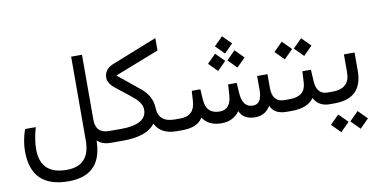

<svg xmlns="http://www.w3.org/2000/svg" viewBox="-85 -969 2856 1448"><g transform="rotate(-10 1342.5 -245.0)"><path d="M335.9 143.1Q515.1 143.1 515.6 -48.8L516.6 -691.9H599.6L599.1 -194.8Q599.1 -89.8 700.7 -89.8H710.4Q720.2 -89.8 720.2 -54.7V-43Q720.2 0 710.4 0H698.2Q632.3 0 595.7 -36.6Q595.2 -25.4 594.7 -14.2Q582 230.5 335.4 230.5Q49.3 230.5 49.8 -49.3Q49.8 -127.9 79.6 -214.8H161.6Q135.3 -123 135.3 -50.3Q135.3 143.1 335.9 143.1Z M1039.6 -87.4Q976.6 0 792.5 0H703.1Q665 0 665 -43V-52.2Q665 -89.8 703.1 -89.8H792Q988.8 -89.8 989.3 -202.6Q989.3 -244.6 949.7 -284.2Q926.3 -308.1 803.7 -402.8Q749.5 -444.8 749.5 -490.2Q749.5 -521 767.6 -544.9Q786.1 -568.8 817.9 -581.5L1166 -719.7V-624.5L828.1 -492.7L995.1 -356.4Q1073.7 -292 1076.7 -200.2Q1080.6 -89.8 1203.6 -89.8H1211.4Q1221.2 -89.8 1221.2 -52.2V-43Q1221.2 0 1211.4 0H1203.6Q1081.5 0 1039.6 -87.4Z M1597.9 -580.1 1663.7 -645.9 1729.5 -579.6 1663.7 -513.7ZM1672.1 -459.4 1737.9 -525.2 1803.7 -458.9 1737.9 -393.1ZM1523.7 -459.4 1589.5 -525.2 1655.4 -458.9 1589.5 -393.1ZM1922.9 -67.9Q1883.3 -0.5 1805.7 -0.5Q1715.3 -0.5 1686.5 -68.8Q1637.2 0 1547.4 0Q1447.8 -0.5 1403.8 -68.8Q1364.7 0 1246.1 0H1204.1Q1166 0 1166 -43V-52.2Q1166 -89.8 1204.1 -89.8H1247.1Q1356 -89.8 1362.8 -202.1L1367.7 -280.3H1433.6L1438.5 -201.7Q1445.3 -89.8 1548.3 -89.8Q1634.3 -89.8 1641.1 -201.7L1646 -280.3H1711.9L1716.8 -201.7Q1723.6 -90.3 1803.7 -90.3Q1872.6 -89.8 1872.6 -199.7V-304.7H1951.7V-200.2Q1951.7 -89.8 2043.9 -89.8H2052.7Q2062.5 -89.8 2062.5 -52.2V-43Q2062.5 0 2052.7 0H2044.9Q1951.2 0 1922.9 -67.9Z M2388.2 -43Q2388.2 0 2378.4 0H2373.5Q2291.5 0 2254.9 -68.8Q2206.5 0 2085.9 0H2044.9Q2007.3 0 2007.3 -43V-52.2Q2007.3 -89.8 2044.9 -89.8H2083.5Q2204.1 -89.8 2210 -193.4L2214.8 -280.8H2280.3L2285.2 -192.4Q2291 -89.8 2374.5 -89.8H2378.4Q2388.2 -89.8 2388.2 -47.9ZM2181.2 -460.1 2248.6 -527.5 2316 -459.5 2248.6 -392.1ZM2032.9 -460.1 2100.3 -527.5 2167.7 -459.5 2100.3 -392.1Z M2413.1 0H2371.1Q2333 0 2333 -43V-52.2Q2333 -89.8 2371.1 -89.8H2413.1Q2545.4 -89.8 2545.4 -214.4V-351.6H2627V-213.9Q2627 0 2413.1 0ZM2505.5 154.7 2572.9 87.3 2640.3 155.2 2572.9 222.6ZM2357.1 154.7 2424.5 87.3 2491.9 155.2 2424.5 222.6Z"/></g></svg>

Font: Dirooz
Style: Regular
Weight: 400
Foundry: DejaVu fonts team - Redesigned by Saber Rastikerdar
Version: Version 0.2.1